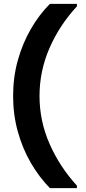

<svg xmlns="http://www.w3.org/2000/svg" viewBox="-20 -831 445 996"><path d="M239 145Q183 88 140 14Q97 -60 72.5 -148Q48 -236 48 -333Q48 -431 72.5 -518.5Q97 -606 140 -680.5Q183 -755 239 -811H379V-798Q289 -701 237 -582Q185 -463 185 -333Q185 -203 237.5 -84Q290 35 379 132V145Z"/></svg>

Font: Host Grotesk Black
Style: Regular
Weight: 900
Designer: Doğukan Karapınar based on Poppins by Indian Type Foundry, Jonny Pinhorn
Foundry: Element Type
Version: Version 1.000; ttfautohint (v1.8.4.7-5d5b);gftools[0.9.33]